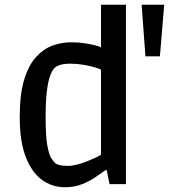

<svg xmlns="http://www.w3.org/2000/svg" viewBox="-20 -775 711 808"><path d="M253 13Q199 13 156 -18.5Q113 -50 88 -115.5Q63 -181 63 -283Q63 -379 82 -440.5Q101 -502 132.5 -536Q164 -570 202 -583.5Q240 -597 279 -597Q311 -597 336 -593Q361 -589 379.5 -584.5Q398 -580 405 -576V-755H510V0H441L429 -59H424Q408 -48 384 -31Q360 -14 327 -0.5Q294 13 253 13ZM265 -77Q284 -77 305 -82.5Q326 -88 346 -96Q366 -104 382 -111.5Q398 -119 405 -124V-482Q397 -486 377 -492Q357 -498 330.5 -502.5Q304 -507 275 -507Q224 -507 206 -485Q198 -476 190 -453.5Q182 -431 177 -389.5Q172 -348 172 -279Q172 -203 179 -163.5Q186 -124 196 -109Q206 -94 212 -89Q220 -82 234 -79.5Q248 -77 265 -77ZM592 -538 576 -755H671L653 -538Z"/></svg>

Font: Ruda SemiBold
Style: Regular
Weight: 600
Designer: Mariela Monsalve and Angelina Sanchez
Foundry: Mariela Monsalve and Angelina Sanchez
Version: Version 2.001